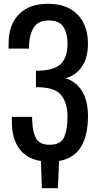

<svg xmlns="http://www.w3.org/2000/svg" viewBox="-20 -837 520 1004"><path d="M199 147 194 5Q118 -7 80 -60.5Q42 -114 42 -199V-226H148Q148 -219 148 -211.5Q148 -204 149 -198Q151 -146 169 -113Q187 -80 240 -80Q298 -80 315.5 -120.5Q333 -161 333 -228Q333 -291 305 -333Q277 -375 199 -380Q193 -381 184 -381Q175 -381 168 -381V-467Q174 -467 183 -467Q192 -467 197 -468Q274 -473 303.5 -508.5Q333 -544 333 -608Q333 -663 311.5 -696.5Q290 -730 235 -730Q182 -730 159 -696.5Q136 -663 132 -609V-583H25V-610Q25 -707 78.5 -762Q132 -817 231 -817Q331 -817 385.5 -761Q440 -705 440 -608Q440 -535 408.5 -489Q377 -443 324 -428Q378 -410 409 -360.5Q440 -311 440 -228Q440 -133 405 -71.5Q370 -10 289 5L283 147Z"/></svg>

Font: Oswald
Style: Regular
Weight: 400
Designer: Vernon Adams
Foundry: Vernon Adams
Version: Version 4.103; ttfautohint (v1.8.3)